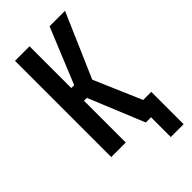

<svg xmlns="http://www.w3.org/2000/svg" viewBox="-268 -810 1037 1037"><g transform="rotate(-45 250.0 -292.0)"><path d="M379 151V0H339L208 -319H186V0H75V-735H186V-416H208L339 -735H457L298 -368L415 -96H477V151Z"/></g></svg>

Font: Iosevka Term
Style: Bold
Weight: 700
Monospace: yes
Designer: Belleve Invis
Foundry: Belleve Invis
Version: Version 30.0.1